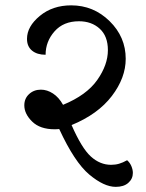

<svg xmlns="http://www.w3.org/2000/svg" viewBox="-20 -644 559 736"><path d="M405.8 -12.2Q422.4 -12.2 436.5 -16.4Q450.7 -20.5 467.3 -29.8Q478 -20.5 483.6 -7.1Q489.3 6.3 489.3 19Q489.3 41.5 471.9 56.9Q454.6 72.3 423.8 72.3Q378.4 72.3 322 24.9Q265.6 -22.5 207 -149.4Q202.6 -148.9 199.2 -148.7Q195.8 -148.4 189.9 -148.4Q133.3 -148.4 103.3 -178Q73.2 -207.5 73.2 -240.2Q73.2 -266.6 91.6 -283.4Q109.9 -300.3 136.7 -300.3Q160.6 -300.3 183.1 -285.6Q205.6 -271 221.7 -242.2Q312 -279.3 352.8 -337.4Q393.6 -395.5 393.6 -451.7Q393.6 -505.4 362.3 -533.9Q331.1 -562.5 282.7 -562.5Q223.1 -562.5 189 -523.7Q154.8 -484.9 154.8 -434.1Q122.1 -434.1 102.8 -450Q83.5 -465.8 83.5 -495.1Q83.5 -542.5 132.6 -583Q181.6 -623.5 252.9 -623.5Q338.4 -623.5 400.1 -563Q461.9 -502.4 461.9 -418.5Q461.9 -345.7 408.7 -275.9Q355.5 -206.1 254.4 -164.6Q293 -76.2 328.1 -44.2Q363.3 -12.2 405.8 -12.2Z"/></svg>

Font: Sitara
Style: Regular
Weight: 400
Designer: Neelakash Kshetrimayum
Foundry: Neelakash Kshetrimayum
Version: Version 1.000;PS Version 1.000;PS 1.0;hotconv 1.;hotconv 1.0